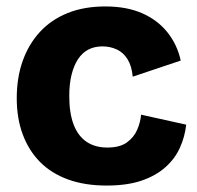

<svg xmlns="http://www.w3.org/2000/svg" viewBox="-20 -562 611 596"><path d="M311 14Q243 14 191 -5Q139 -24 104 -59.5Q69 -95 50.5 -145Q32 -195 32 -257Q32 -321 50.5 -373Q69 -425 104 -463Q139 -501 190 -521.5Q241 -542 307 -542Q373 -542 421 -521Q469 -500 499.5 -462Q530 -424 541 -374L392 -324Q389 -357 376 -378Q363 -399 342.5 -408.5Q322 -418 298 -418Q273 -418 254 -408Q235 -398 222 -378Q209 -358 202 -329.5Q195 -301 195 -264Q195 -211 208.5 -175.5Q222 -140 248.5 -122Q275 -104 313 -104Q352 -104 374 -120Q396 -136 406 -159.5Q416 -183 418 -206L558 -175Q554 -138 538.5 -103.5Q523 -69 493 -42.5Q463 -16 418.5 -1Q374 14 311 14Z"/></svg>

Font: Bricolage Grotesque ExtraBold
Style: Regular
Weight: 800
Designer: Mathieu Triay
Foundry: Atelier Triay
Version: Version 1.001;gftools[0.9.33.dev8+g029e19f]